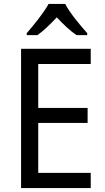

<svg xmlns="http://www.w3.org/2000/svg" viewBox="-20 -964 540 984"><path d="M314 -944H229C205 -899 154 -837 117 -794V-784H172C203 -806 237 -839 271 -875C305 -839 339 -806 372 -784H427V-794C391 -834 337 -899 314 -944ZM445 0V-78H176V-334H429V-411H176V-636H445V-714H88V0Z"/></svg>

Font: Noto Sans Khmer UI SemiCondensed
Style: Regular
Weight: 400
Width: 4
Designer: Danh Hong and the Monotype Design Team
Foundry: Monotype Imaging Inc.
Version: Version 2.002